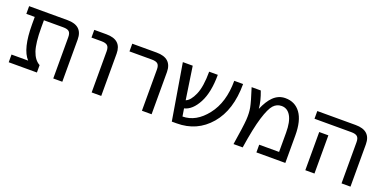

<svg xmlns="http://www.w3.org/2000/svg" viewBox="-17 -1113 3359 1693"><g transform="rotate(20 1662.5 -266.5)"><path d="M557.6 2H472.7V-384.8Q472.7 -421.9 457 -437Q441.4 -452.1 400.4 -452.1H219.7V-382.8Q219.7 -239.3 244.1 -167Q268.6 -94.7 319.3 -67.4V2H54.7V-70.3H210.9Q133.8 -151.4 133.8 -382.8V-452.1H54.7V-524.4H415Q557.6 -524.4 557.6 -394.5Z M666 -452.1V-524.4H780.3Q922.9 -524.4 922.9 -394.5V2H833V-384.8Q833 -421.9 816.4 -437Q799.8 -452.1 758.8 -452.1Z M1022.5 -452.1V-524.4H1251Q1394.5 -524.4 1395.5 -394.5V2H1304.7V-384.8Q1304.7 -421.9 1288.6 -437Q1272.5 -452.1 1232.4 -452.1Z M2062.5 -524.4Q2062.5 -279.3 1941.9 -138.7Q1821.3 2 1630.9 2H1585L1497.1 -524.4H1589.8L1635.7 -216.8Q1677.7 -232.4 1710.9 -308.1Q1744.1 -383.8 1744.1 -524.4H1825.2Q1825.2 -359.4 1772.9 -260.7Q1720.7 -162.1 1646.5 -144.5L1658.2 -72.3Q1785.2 -73.2 1881.8 -197.3Q1979.5 -321.3 1979.5 -524.4Z M2378.9 2V-70.3H2565.4V-250Q2565.4 -353.5 2534.7 -406.2Q2503.9 -459 2449.2 -459Q2404.3 -459 2373 -424.8Q2341.8 -390.6 2310.5 -289.6Q2279.3 -188.5 2250 2H2164.1Q2192.4 -173.8 2196.8 -237.3Q2201.2 -300.8 2191.9 -350.6Q2182.6 -400.4 2142.6 -524.4H2228.5Q2261.7 -437.5 2267.6 -366.2Q2301.8 -446.3 2344.7 -488.3Q2392.6 -535.2 2457 -535.2Q2547.9 -535.2 2599.1 -464.8Q2650.4 -394.5 2650.4 -255.9V2Z M2758.8 -452.1V-524.4H3119.1Q3261.7 -524.4 3261.7 -394.5V2H3177.7V-384.8Q3177.7 -421.9 3161.1 -437Q3144.5 -452.1 3104.5 -452.1ZM2923.8 -356.4V-77.1V2H2837.9V-77.1V-356.4Z"/></g></svg>

Font: Nasu
Style: Regular
Weight: 400
Designer: Ryoko NISHIZUKA (kana &amp; ideographs); Paul D. Hunt (Latin, Greek &amp; Cyrillic); Wenlong ZHANG (bopomofo); Sandoll C
Version: Version 2014.1215